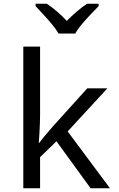

<svg xmlns="http://www.w3.org/2000/svg" viewBox="-20 -1010 640 1030"><path d="M105 0V-760H195V-394Q195 -373 194 -347Q193 -321 191.5 -294Q190 -267 188 -243H190Q209 -268 226.5 -288.5Q244 -309 263 -331L448 -536H556L343 -305L570 0H466L283 -252L195 -167V0ZM294 -830Q281 -853 259 -879.5Q237 -906 213 -932Q189 -958 171 -977V-990H231Q257 -973 285 -949Q313 -925 338 -898Q365 -925 393 -949Q421 -973 447 -990H509V-977Q490 -958 465.5 -932Q441 -906 418.5 -879.5Q396 -853 384 -830Z"/></svg>

Font: Noto Sans Mono
Style: Regular
Weight: 400
Designer: Monotype Design Team
Foundry: Monotype Imaging Inc.
Version: Version 2.014